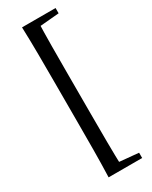

<svg xmlns="http://www.w3.org/2000/svg" viewBox="-245 -843 849 1071"><g transform="rotate(-30 180.0 -307.0)"><path d="M110 176Q113 90 113.5 2Q114 -86 114 -175V-440Q114 -527 113.5 -615Q113 -703 110 -790H205Q202 -704 201.5 -616Q201 -528 201 -440V-175Q201 -88 201.5 0.5Q202 89 205 176ZM157 176V128H177L326 142V176ZM157 -743V-790H326V-756L177 -743Z"/></g></svg>

Font: Noto Serif SC ExtraLight SemiBold
Style: Regular
Weight: 600
Version: Version 2.002-H1;hotconv 1.1.0;makeotfexe 2.6.0